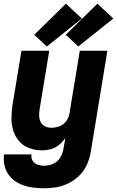

<svg xmlns="http://www.w3.org/2000/svg" viewBox="-29 -804 632 1037"><path d="M210 213Q244 213 277.5 207Q311 201 343.5 184.5Q376 168 401.5 142Q427 116 441 84Q455 52 461 18L551 -530H402L346 -190Q342 -168 328 -149Q314 -130 292 -122Q270 -114 249 -114Q230 -114 214.5 -121.5Q199 -129 191 -144.5Q183 -160 182.5 -178Q182 -196 185 -214L237 -530H87L38 -234Q33 -198 33 -163Q33 -128 43.5 -96Q54 -64 76 -39.5Q98 -15 130.5 -3.5Q163 8 198 8Q222 8 246 1.5Q270 -5 290 -21.5Q310 -38 324 -59L314 -2Q310 23 297 46Q284 69 259.5 80Q235 91 210 91Q192 91 174.5 85.5Q157 80 147.5 64.5Q138 49 141 30H-7Q-12 64 -3 96.5Q6 129 28 152.5Q50 176 79.5 189.5Q109 203 142.5 208Q176 213 210 213ZM394 -553 583 -704 497 -784 326 -616ZM224 -553 413 -704 327 -784 156 -616Z"/></svg>

Font: Iosevka Sparkle Heavy
Style: Italic
Weight: 900
Italic angle: -9°
Designer: Belleve Invis
Foundry: Belleve Invis
Version: Version 4.5.0; ttfautohint (v1.8.3)